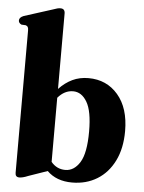

<svg xmlns="http://www.w3.org/2000/svg" viewBox="-54 -791 635 844"><g transform="rotate(5 264.0 -369.0)"><path d="M198.5 -727V-394.5Q226 -423.5 257.8 -438.5Q289.5 -453.5 328 -453.5Q408.5 -453.5 458.5 -395.2Q508.5 -337 508.5 -235.5Q508.5 -159 481.2 -104Q454 -49 406 -19.5Q358 10 295.5 10Q226.5 10 185 -31L101.5 -2Q88.5 3.5 78.8 5.8Q69 8 63 8Q45 8 45 -10.5V-638.5Q45 -649.5 42.2 -654Q39.5 -658.5 33 -661L14 -662Q1 -668 1 -679.5Q1 -693 20 -700.5L144 -740Q157.5 -745 165 -746.8Q172.5 -748.5 179 -748.5Q198.5 -748.5 198.5 -727ZM266 -390Q228 -390 198.5 -355.5V-72.5Q223.5 -42.5 261 -42.5Q300 -42.5 325.5 -83.5Q351 -124.5 351 -220Q351 -309.5 327.2 -349.8Q303.5 -390 266 -390Z"/></g></svg>

Font: Fraunces 144pt S050
Style: Bold
Weight: 700
Version: Version 1.000; ttfautohint (v1.8.3)